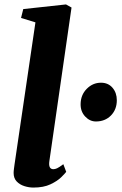

<svg xmlns="http://www.w3.org/2000/svg" viewBox="-20 -837 550 867"><path d="M203 -110Q197.5 -73 221 -73Q228.5 -73 237.5 -77Q246.5 -81 266 -95.5L279 -61Q273.5 -53.5 256.2 -36.5Q239 -19.5 208 -4.8Q177 10 130.5 10Q111 10 90.2 3.5Q69.5 -3 55.5 -17.5Q41.5 -32 41.5 -56Q41.5 -64.5 43.2 -76.2Q45 -88 45.5 -93.5L140 -736L75 -756L85 -796L278 -817L303 -803ZM344 -367Q344.5 -408.5 371.8 -436Q399 -463.5 436 -463.5Q468.5 -463.5 488 -440.8Q507.5 -418 507.5 -384.5Q507.5 -342.5 481 -315.5Q454.5 -288.5 413 -288.5Q385.5 -288.5 364.5 -311Q343.5 -333.5 344 -367Z"/></svg>

Font: Merriweather Black
Style: Italic
Weight: 900
Italic angle: -7.8°
Designer: Eben Sorkin
Foundry: Eben Sorkin
Version: Version 2.200;gftools[0.9.31]